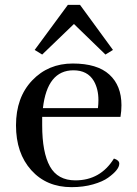

<svg xmlns="http://www.w3.org/2000/svg" viewBox="-20 -761 566 792"><path d="M481 -327Q481 -303 477 -279H154V-244Q154 -132 186 -74.5Q218 -17 291 -17Q394 -17 450 -107Q472 -100 472 -86Q472 -61 426 -28Q404 -12 364 -0.5Q324 11 275 11Q172 11 109 -59Q46 -129 46 -244Q46 -359 112.5 -429Q179 -499 280 -499Q381 -499 431 -453.5Q481 -408 481 -327ZM283 -471Q175 -471 157 -315H384Q386 -332 386 -348Q386 -394 367 -427Q341 -471 283 -471ZM123 -555 260 -741H310L446 -555L415 -536L285 -662L154 -536Z"/></svg>

Font: Rufina
Style: Regular
Weight: 400
Designer: Martin Sommaruga
Foundry: Martin Sommaruga
Version: Version 1.001